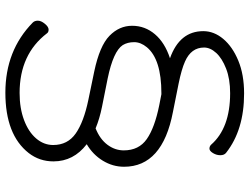

<svg xmlns="http://www.w3.org/2000/svg" viewBox="-127 -725 929 715"><g transform="rotate(90 337.5 -367.5)"><path d="M197 -536Q96 -572 96 -660Q96 -700 125 -734.5Q154 -769 206 -790.5Q258 -812 328 -812Q464 -812 549 -745Q558 -738 558 -723.5Q558 -709 550 -696Q542 -683 533.5 -683Q525 -683 519 -689Q457 -760 327 -760Q274 -760 235.5 -745Q197 -730 177 -708Q157 -686 157 -663Q157 -615 209 -592Q238 -579 292 -568L397 -547Q601 -508 601 -365Q601 -323 578.5 -286Q556 -249 517 -226Q581 -177 581 -102Q581 -50 550 -10Q482 77 325 77Q168 77 64 -25Q57 -32 57 -44Q57 -56 68.5 -70Q80 -84 90 -84Q100 -84 104 -78Q182 24 326 24Q383 24 427 7.5Q471 -9 495.5 -37.5Q520 -66 520 -101Q520 -155 477 -185Q434 -215 352 -232L246 -254Q151 -274 113.5 -310.5Q76 -347 76 -395Q76 -443 107.5 -480Q139 -517 197 -536ZM377 -283Q422 -274 458 -259Q498 -275 519 -303Q540 -331 540 -364Q540 -420 498 -449.5Q456 -479 372 -496L331 -504H327Q201 -504 156 -450Q137 -427 137 -402.5Q137 -378 148 -360Q171 -325 272 -304Z"/></g></svg>

Font: LXGW WenKai Light
Style: Regular
Weight: 300
Designer: LXGW / Fontworks Inc.
Foundry: LXGW / Fontworks Inc.
Version: Version 1.501; October 10, 2024